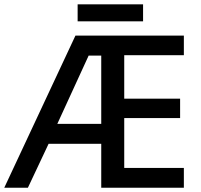

<svg xmlns="http://www.w3.org/2000/svg" viewBox="-21 -881 943 901"><path d="M454.1 -620.1V-299.8H248L395 -620.1ZM562 -92.8V-327.1H824.2V-418H562V-622.1H841.8V-713.9H333L-1 0H109.9L207 -206.1H454.1V0H841.8V-92.8ZM343.3 -780.8H650.4V-860.8H343.3Z"/></svg>

Font: Noto Reveo Sans
Style: Regular
Weight: 500
Designer: Monotype Design Team
Foundry: Monotype Imaging Inc.
Version: Version 2.007